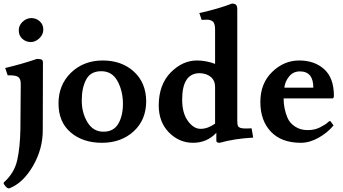

<svg xmlns="http://www.w3.org/2000/svg" viewBox="-20 -786 1916 1073"><path d="M85 -615Q84 -643 106 -664Q128 -685 155 -685Q182 -685 202 -667Q222 -649 222 -621Q222 -593 200 -572Q178 -551 152 -551Q125 -551 105 -569Q85 -587 85 -615ZM31 267Q20 267 10 254Q0 242 0 238Q0 234 5 230Q60 180 76 110Q92 40 94 -63L96 -317Q96 -343 84 -354Q72 -365 36 -365H23L9 -406Q99 -427 187 -457Q208 -456 214 -452Q220 -448 220 -434L219 -62Q220 46 164 142Q108 238 31 267Z M377 -380Q448 -448 554 -448Q660 -448 728 -386Q796 -324 797 -221Q797 -116 727 -52Q657 12 550 12Q443 12 375 -46Q307 -104 307 -208Q307 -312 377 -380ZM667 -210Q666 -280 636 -334Q606 -388 546 -388Q486 -388 462 -342Q437 -296 437 -227Q436 -158 468 -104Q500 -50 558 -50Q616 -50 642 -96Q668 -142 667 -210Z M1101 -66Q1141 -66 1182 -95V-300Q1182 -336 1158 -356Q1134 -376 1096 -377Q998 -377 998 -229Q998 -154 1030 -110Q1062 -66 1101 -66ZM1189 -44Q1137 12 1059 12Q981 12 924 -46Q867 -104 867 -198Q868 -314 934 -381Q1000 -448 1081 -448Q1131 -448 1182 -429V-619Q1182 -656 1169 -666Q1156 -676 1138 -676Q1120 -676 1107 -675L1094 -713Q1202 -737 1276 -766Q1294 -766 1300 -758Q1306 -750 1306 -737V-113Q1306 -90 1310 -82Q1316 -68 1350 -68H1365L1386 -69L1395 -17Q1288 -11 1208 12Q1189 12 1189 1Z M1731 -296Q1731 -387 1656 -387Q1619 -387 1596 -359Q1573 -331 1569 -296ZM1837 -236H1565Q1565 -178 1587 -127Q1600 -97 1630 -78Q1660 -59 1697 -59Q1736 -58 1768 -74Q1800 -90 1812 -102Q1824 -114 1828 -107L1844 -85Q1810 -44 1760 -16Q1710 12 1661 12Q1553 12 1494 -50Q1435 -112 1435 -216Q1435 -320 1501 -384Q1567 -448 1652 -448Q1738 -448 1792 -399Q1846 -350 1846 -251Q1846 -236 1837 -236Z"/></svg>

Font: Lusitana
Style: Bold
Weight: 700
Designer: Ana Paula Megda
Foundry: Ana Paula Megda
Version: Version 1.001; ttfautohint (v1.4.1)